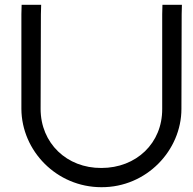

<svg xmlns="http://www.w3.org/2000/svg" viewBox="-20 -759 805 799"><path d="M69 -700 70 -739H151.3L150.2 -699L149 -306C149 -163 258.2 -59 402 -60C546.9 -60 656 -163 655 -306V-700L656 -739H737L736 -699L735 -306C735 -133 589.5 21 402 20C215.7 20 70 -131 69 -306Z"/></svg>

Font: Nordica Plus
Style: NordicaClassicLtExt
Weight: 300
Version: Version 1.01